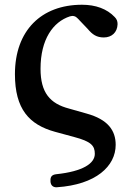

<svg xmlns="http://www.w3.org/2000/svg" viewBox="-20 -571 554 810"><path d="M193 191V195C194 211 204 220 220 219C385 208 468 130 468 40C468 -20 436 -67 345 -92L271 -113C191 -134 151 -180 151 -281C151 -405 204 -479 275 -502C288 -506 299 -503 308 -493L350 -449C370 -425 388 -413 418 -413C451 -413 475 -434 476 -469C476 -481 473 -490 464 -499C431 -534 383 -551 326 -551C154 -551 43 -442 43 -258C43 -111 103 -45 212 -15L293 7C365 26 380 44 380 78C380 118 331 152 217 164C200 166 192 174 193 191Z"/></svg>

Font: 寒蝉锦书宋Pro Soft
Style: Regular
Weight: 700
Designer: 寒蝉锦书宋{Warren} 思源宋体{Ryoko NISHIZUKA 西塚涼子 (kana & ideographs); Frank Grießhammer (Latin, Greek & Cyrillic); Wenlong ZHANG 
Foundry: Adobe & ChillType
Version: Version 2.000;Glyphs 3.1.1 (3135)